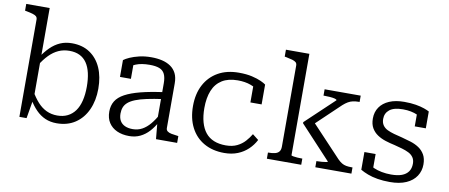

<svg xmlns="http://www.w3.org/2000/svg" viewBox="-68 -1030 3073 1315"><g transform="rotate(10 1469.0 -373.0)"><path d="M369 11Q325 11 289.5 -4.5Q254 -20 225 -49.5Q196 -79 171 -121L174 -180Q199 -136 227 -105Q255 -74 289 -58Q323 -42 364 -42Q405 -42 436 -57.5Q467 -73 488 -102Q509 -131 519.5 -174Q530 -217 530 -271Q530 -324 520.5 -365.5Q511 -407 491.5 -435.5Q472 -464 442 -478.5Q412 -493 371 -493Q330 -493 295.5 -477.5Q261 -462 231 -431.5Q201 -401 173 -355L171 -411Q199 -454 230 -484.5Q261 -515 297.5 -531Q334 -547 379 -547Q453 -547 504.5 -512Q556 -477 583 -415.5Q610 -354 610 -271Q610 -189 581 -125Q552 -61 498 -25Q444 11 369 11ZM111 -664Q111 -679 102.5 -686.5Q94 -694 77 -699Q60 -704 34 -709L23 -711V-758H186V-125L183 -118L161 12H111Z M1060 -327V-279Q996 -270 949 -260Q902 -250 871 -237.5Q840 -225 822 -209.5Q804 -194 796.5 -174.5Q789 -155 789 -131Q789 -101 800.5 -81Q812 -61 834.5 -50.5Q857 -40 889 -40Q925 -40 954.5 -56Q984 -72 1009.5 -102.5Q1035 -133 1058 -176L1059 -120Q1038 -81 1011 -51.5Q984 -22 950 -5.5Q916 11 873 11Q825 11 788.5 -5.5Q752 -22 731.5 -53.5Q711 -85 711 -131Q711 -173 730 -204Q749 -235 790.5 -257.5Q832 -280 898 -297Q964 -314 1060 -327ZM1059 0 1048 -117 1045 -122V-386Q1045 -426 1033.5 -450Q1022 -474 996.5 -484Q971 -494 929 -494Q871 -494 833 -478.5Q795 -463 775 -444Q773 -451 776 -459Q779 -467 785 -473.5Q791 -480 799.5 -484.5Q808 -489 818 -490V-377H742V-494Q756 -505 783 -517Q810 -529 847.5 -538Q885 -547 931 -547Q972 -547 1006 -539Q1040 -531 1065.5 -513.5Q1091 -496 1105 -468Q1119 -440 1119 -398V-88Q1119 -74 1129 -66Q1139 -58 1157 -54.5Q1175 -51 1201 -48L1206 -47V0Z M1536 -41Q1582 -41 1614.5 -57Q1647 -73 1669 -97.5Q1691 -122 1707 -149L1749 -116Q1730 -79 1699.5 -50Q1669 -21 1628 -4.5Q1587 12 1535 12Q1454 12 1394 -22Q1334 -56 1301.5 -119Q1269 -182 1269 -268Q1269 -353 1302 -415.5Q1335 -478 1395.5 -512.5Q1456 -547 1540 -547Q1593 -547 1631.5 -538Q1670 -529 1695 -517.5Q1720 -506 1730 -498V-360H1652V-481Q1663 -480 1671 -476Q1679 -472 1684 -467Q1689 -462 1691 -456Q1693 -450 1691 -444Q1671 -465 1632 -479.5Q1593 -494 1541 -494Q1475 -494 1432 -467Q1389 -440 1368.5 -389.5Q1348 -339 1348 -268Q1348 -212 1360 -169.5Q1372 -127 1395 -98.5Q1418 -70 1453.5 -55.5Q1489 -41 1536 -41Z M2418 0H2167V-43H2173Q2188 -43 2204.5 -44.5Q2221 -46 2233 -48Q2245 -50 2245 -53L2032 -282V-290L2230 -477Q2230 -483 2216 -486.5Q2202 -490 2182.5 -491.5Q2163 -493 2146 -493H2137V-537H2388V-493H2379Q2359 -493 2341.5 -489Q2324 -485 2308.5 -476Q2293 -467 2275 -451L2091 -276V-318L2314 -81Q2329 -66 2343 -57.5Q2357 -49 2373.5 -46Q2390 -43 2410 -43H2418ZM1992 -758V-53Q1992 -50 2004.5 -47.5Q2017 -45 2034 -44Q2051 -43 2064 -43H2069V0H1830V-43H1833Q1859 -43 1878 -47.5Q1897 -52 1907 -64.5Q1917 -77 1917 -99V-663Q1917 -678 1908.5 -685.5Q1900 -693 1883 -698Q1866 -703 1840 -708L1829 -710V-758Z M2821 -140Q2821 -166 2809 -183.5Q2797 -201 2776 -211.5Q2755 -222 2729 -229.5Q2703 -237 2675 -244Q2642 -251 2610.5 -261Q2579 -271 2553.5 -288Q2528 -305 2512.5 -331.5Q2497 -358 2497 -398Q2497 -443 2520 -476.5Q2543 -510 2586 -528.5Q2629 -547 2690 -547Q2736 -547 2771 -541Q2806 -535 2830 -526.5Q2854 -518 2866 -511V-394H2789V-493Q2797 -493 2803.5 -490Q2810 -487 2814 -482Q2818 -477 2820.5 -470Q2823 -463 2823 -453Q2810 -467 2790 -476Q2770 -485 2745 -490Q2720 -495 2690 -495Q2627 -495 2597 -471Q2567 -447 2567 -407Q2567 -381 2579 -363.5Q2591 -346 2611.5 -336Q2632 -326 2659 -318.5Q2686 -311 2716 -304Q2747 -296 2779 -286Q2811 -276 2836.5 -259Q2862 -242 2877.5 -215Q2893 -188 2893 -147Q2893 -102 2869.5 -66Q2846 -30 2800 -9.5Q2754 11 2686 11Q2640 11 2601 4.5Q2562 -2 2532 -13.5Q2502 -25 2480 -38V-161H2558V-29Q2545 -36 2537.5 -43Q2530 -50 2527 -57.5Q2524 -65 2524 -73Q2524 -81 2525 -88Q2542 -74 2566 -63.5Q2590 -53 2620.5 -47Q2651 -41 2686 -41Q2731 -41 2760.5 -52Q2790 -63 2805.5 -85Q2821 -107 2821 -140Z"/></g></svg>

Font: Roboto Serif 20pt Light
Style: Regular
Weight: 300
Version: Version 1.008